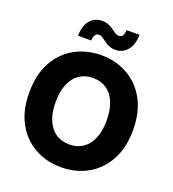

<svg xmlns="http://www.w3.org/2000/svg" viewBox="-166 -1069 1090 1207"><g transform="rotate(20 379.0 -466.0)"><path d="M379.4 10.7Q281.2 10.7 202.4 -33.4Q123.5 -77.6 77.9 -161.1Q32.2 -244.6 32.2 -363.3Q32.2 -482.9 77.9 -566.7Q123.5 -650.4 202.4 -694.3Q281.2 -738.3 379.4 -738.3Q477.5 -738.3 555.9 -694.3Q634.3 -650.4 680.4 -566.7Q726.6 -482.9 726.6 -363.3Q726.6 -244.6 680.4 -160.9Q634.3 -77.1 555.9 -33.2Q477.5 10.7 379.4 10.7ZM379.4 -141.6Q431.6 -141.6 470 -167.5Q508.3 -193.4 529.1 -242.9Q549.8 -292.5 549.8 -363.3Q549.8 -434.6 529.1 -484.4Q508.3 -534.2 470 -560.1Q431.6 -585.9 379.4 -585.9Q327.1 -585.9 288.8 -560.1Q250.5 -534.2 229.5 -484.4Q208.5 -434.6 208.5 -363.3Q208.5 -292.5 229.5 -242.9Q250.5 -193.4 288.8 -167.5Q327.1 -141.6 379.4 -141.6ZM449.2 -799.8Q423.8 -799.8 405 -807.9Q386.2 -815.9 372.1 -826.9Q357.9 -837.9 345.7 -845.9Q333.5 -854 320.8 -854Q304.7 -854 296.1 -840.6Q287.6 -827.1 286.6 -803.2H198.2Q199.7 -872.1 230.7 -907.5Q261.7 -942.9 309.1 -942.9Q334.5 -942.9 353.3 -935.1Q372.1 -927.2 386.2 -916.7Q400.4 -906.2 412.6 -898.2Q424.8 -890.1 437.5 -890.1Q456.1 -890.1 464.1 -903.1Q472.2 -916 473.1 -940.4H560.1Q558.6 -872.6 527.1 -836.2Q495.6 -799.8 449.2 -799.8Z"/></g></svg>

Font: Inter 24pt ExtraBold
Style: Regular
Weight: 800
Designer: Rasmus Andersson
Foundry: rsms
Version: Version 4.001;git-66647c0bb